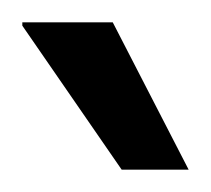

<svg xmlns="http://www.w3.org/2000/svg" viewBox="-20 -743 189 172"><path d="M149 -591H89L0 -720V-723H81Z"/></svg>

Font: Archivo Condensed
Style: Regular
Weight: 400
Width: 3
Designer: Hector Gatti
Foundry: Omnibus-Type
Version: Version 2.001; ttfautohint (v1.8.3)